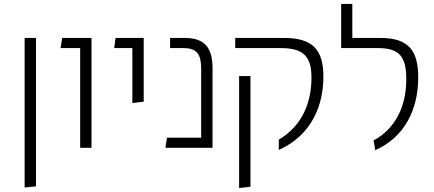

<svg xmlns="http://www.w3.org/2000/svg" viewBox="-20 -756 2220 982"><path d="M106 203 164 197V-562H106Z M390 0H448V-562H298L290 -510H390Z M657 -229 715 -236V-562H571L564 -510H657Z M924 -562H850V-510H918C990 -510 1009 -476 1009 -401V-52H834L826 0H1067V-406C1067 -511 1028 -562 924 -562Z M1406 11C1580 -68 1634 -224 1634 -364C1634 -504 1578 -562 1431 -562H1183V-510H1418C1542 -510 1573 -457 1573 -358C1573 -240 1531 -115 1406 -42ZM1203 206 1261 199V-367H1203Z M1899 12C2048 -53 2119 -195 2119 -359C2119 -495 2073 -562 1924 -562H1782V-736H1725V-510H1914C2027 -510 2058 -462 2058 -349C2058 -209 1999 -95 1891 -38Z"/></svg>

Font: FiraGO Light
Style: Regular
Weight: 300
Designer: bBox Type
Foundry: bBox Type GmbH
Version: Version 1.001;PS 001.001;hotconv 1.0.88;makeotf.lib2.5.64775